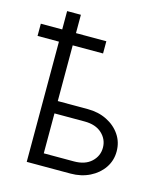

<svg xmlns="http://www.w3.org/2000/svg" viewBox="-109 -806 764 889"><g transform="rotate(15 273.5 -361.5)"><path d="M314 -576.2H168.5V-309.1H312.5Q363.3 -309.1 404.1 -288.8Q444.8 -268.6 468.5 -233.6Q492.2 -198.7 492.2 -154.3Q492.2 -110.4 468.5 -75.4Q444.8 -40.5 404.1 -20.3Q363.3 0 312.5 0H102.5V-576.2H0V-634.8H102.5V-722.7H168.5V-634.8H314ZM168.5 -58.6H313Q366.2 -58.6 396.2 -86.4Q426.3 -114.3 426.3 -154.3Q426.3 -194.3 396.2 -222.2Q366.2 -250 313 -250H168.5Z"/></g></svg>

Font: Giphurs Light
Style: Regular
Weight: 300
Version: Version 0.920; ttfautohint (v1.8.4.7-5d5b)